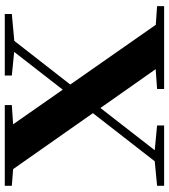

<svg xmlns="http://www.w3.org/2000/svg" viewBox="28 -731 703 799"><g transform="rotate(-90 379.5 -331.5)"><path d="M5.9 0V-29.3L107.9 -39.1L308.1 -296.4L75.2 -628.4L5.9 -633.8V-663.1H341.8V-633.8L261.7 -628.4L405.8 -421.9L563 -624L464.8 -633.8V-663.1H720.7V-633.8L608.9 -623.5L427.2 -390.6L675.8 -34.7L753.4 -29.3V0H408.7V-29.3L491.2 -35.2L329.6 -265.1L153.8 -39.1L256.8 -29.3V0Z"/></g></svg>

Font: Elstob Grade
Style: Regular
Weight: 400
Designer: Peter S. Baker
Version: Version 1.015